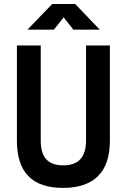

<svg xmlns="http://www.w3.org/2000/svg" viewBox="-20 -918 626 948"><path d="M291 9.8C442.9 9.8 522.5 -67.4 522.5 -222.7V-693.4H404.8V-222.7C404.8 -142.1 366.7 -101.6 293 -101.6C215.8 -101.6 181.2 -142.1 181.2 -222.7V-693.4H63.5V-222.7C63.5 -67.4 139.2 9.8 291 9.8ZM115.7 -771.5H246.1L294.4 -832.5L342.3 -771.5H472.7L351.1 -898.4H237.8Z"/></svg>

Font: Cascadia Code PL SemiBold
Style: Regular
Weight: 600
Monospace: yes
Designer: Aaron Bell
Foundry: Saja Typeworks
Version: Version 2404.023